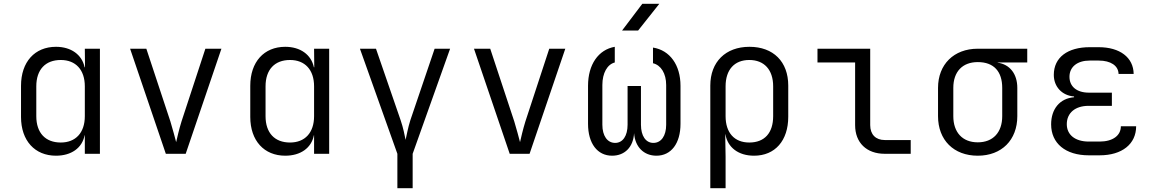

<svg xmlns="http://www.w3.org/2000/svg" viewBox="-20 -805 6040 1005"><path d="M273 10C353 10 410 -30 423 -97H424V0H503V-550H424L425 -453H423C409 -519 352 -560 273 -560C162 -560 90 -481 90 -356V-193C90 -68 163 10 273 10ZM298 -59C218 -59 170 -109 170 -197V-353C170 -441 218 -491 298 -491C376 -491 424 -440 424 -353V-197C424 -110 376 -59 298 -59Z M848 0H952L1139 -550H1055L930 -169C917 -127 907 -83 902 -61C896 -83 885 -127 872 -169L746 -550H661Z M1473 10C1553 10 1610 -30 1623 -97H1624V0H1703V-550H1624L1625 -453H1623C1609 -519 1552 -560 1473 -560C1362 -560 1290 -481 1290 -356V-193C1290 -68 1363 10 1473 10ZM1498 -59C1418 -59 1370 -109 1370 -197V-353C1370 -441 1418 -491 1498 -491C1576 -491 1624 -440 1624 -353V-197C1624 -110 1576 -59 1498 -59Z M2060 180H2140V0L2336 -550H2255L2128 -176C2115 -135 2109 -98 2103 -73C2098 -98 2091 -135 2077 -176L1948 -550H1864L2060 0Z M2648 0H2752L2939 -550H2855L2730 -169C2717 -127 2707 -83 2702 -61C2696 -83 2685 -127 2672 -169L2546 -550H2461Z M3236 -645H3320L3431 -785H3342ZM3184 10C3250 10 3295 -35 3299 -108C3304 -36 3350 10 3416 10C3493 10 3542 -54 3542 -157V-356C3542 -464 3487 -542 3398 -556V-474C3440 -464 3467 -420 3467 -360V-152C3467 -94 3441 -57 3400 -57C3360 -57 3335 -94 3335 -152V-355H3265V-152C3265 -94 3240 -57 3200 -57C3159 -57 3133 -94 3133 -152V-360C3133 -423 3159 -468 3198 -478V-560C3112 -545 3058 -467 3058 -356V-157C3058 -54 3107 10 3184 10Z M3698 180H3778V15L3776 -102H3777C3789 -33 3845 10 3927 10C4037 10 4106 -69 4106 -194V-357C4106 -482 4028 -560 3903 -560C3778 -560 3698 -481 3698 -357ZM3902 -59C3824 -59 3778 -110 3778 -197V-353C3778 -440 3824 -491 3902 -491C3980 -491 4027 -440 4027 -353V-197C4027 -109 3982 -59 3902 -59Z M4611 0H4747V-72H4611C4564 -72 4535 -101 4535 -150V-550H4259V-478H4456V-150C4456 -58 4516 0 4611 0Z M5098 10C5223 10 5305 -72 5305 -197V-345C5305 -418 5266 -468 5202 -477V-478H5357V-550H5098C4973 -550 4890 -468 4890 -345V-197C4890 -72 4972 10 5098 10ZM5098 -60C5018 -60 4970 -112 4970 -197V-345C4970 -430 5018 -480 5098 -480C5183 -480 5226 -430 5226 -345V-197C5226 -112 5178 -60 5098 -60Z M5736 8C5853 8 5927 -51 5927 -144H5847C5847 -95 5804 -64 5736 -64H5679C5608 -64 5564 -99 5564 -155C5564 -214 5608 -251 5678 -251H5800V-320H5680C5616 -320 5578 -352 5578 -403C5578 -455 5619 -488 5684 -488H5731C5794 -488 5834 -461 5835 -418H5914C5913 -504 5842 -558 5731 -558H5684C5569 -558 5496 -505 5496 -413C5496 -351 5539 -305 5602 -300V-296C5527 -290 5482 -234 5482 -154C5482 -55 5557 8 5679 8Z"/></svg>

Font: JetBrains Mono Light
Style: Regular
Weight: 336
Monospace: yes
Designer: Philipp Nurullin, Konstantin Bulenkov
Foundry: JetBrains
Version: Version 2.305